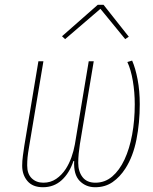

<svg xmlns="http://www.w3.org/2000/svg" viewBox="-20 -773 640 805"><path d="M160 12Q117 12 95 -14Q73 -40 73 -78Q73 -98 76 -120Q79 -142 82 -162L141 -516H162L102 -158Q97 -129 95.5 -113Q94 -97 94 -79Q94 -44 113 -25.5Q132 -7 162 -7Q192 -7 215.5 -23Q239 -39 256 -65Q270 -87 279.5 -113.5Q289 -140 294 -168L352 -516H373L315 -169Q312 -150 310 -129.5Q308 -109 308 -90Q308 -54 326 -30.5Q344 -7 380 -7Q420 -7 450.5 -33Q481 -59 502 -104Q523 -149 534 -208.5Q545 -268 545 -336Q545 -386 537 -433.5Q529 -481 514 -513L534 -519Q548 -487 557 -439.5Q566 -392 566 -336Q566 -258 552 -187.5Q538 -117 506 -67Q483 -31 452 -9.5Q421 12 379 12Q340 12 314 -14.5Q288 -41 291 -98H288Q271 -47 238.5 -17.5Q206 12 160 12ZM414 -753 520 -619 505 -609 401 -736 253 -609 240 -621 390 -753Z"/></svg>

Font: IBM Plex Mono Thin
Style: Italic
Weight: 100
Italic angle: -9°
Monospace: yes
Designer: Mike Abbink, Paul van der Laan, Pieter van Rosmalen
Foundry: Bold Monday
Version: Version 2.3